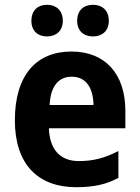

<svg xmlns="http://www.w3.org/2000/svg" viewBox="-20 -771 582 801"><path d="M111 -684C111 -641 139 -619 176 -619C213 -619 242 -641 242 -684C242 -729 213 -751 176 -751C139 -751 111 -729 111 -684ZM302 -684C302 -641 330 -619 368 -619C405 -619 434 -641 434 -684C434 -729 405 -751 368 -751C330 -751 302 -729 302 -684ZM278 -556C132 -556 42 -458 42 -269C42 -86 138 10 298 10C372 10 424 -2 474 -29V-141C418 -112 370 -99 309 -99C230 -99 187 -148 184 -236H503V-308C503 -464 418 -556 278 -556ZM279 -451C340 -451 369 -403 370 -333H187C191 -415 227 -451 279 -451Z"/></svg>

Font: Noto Sans Myanmar SemiCondensed
Style: Bold
Weight: 700
Width: 4
Designer: Monotype Design Team
Foundry: Monotype Imaging Inc.
Version: Version 2.107